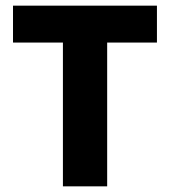

<svg xmlns="http://www.w3.org/2000/svg" viewBox="-20 -659 601 679"><path d="M202.5 0V-609H359V0ZM26 -508.5V-639H535V-508.5Z"/></svg>

Font: Anek Odia Medium
Style: Bold
Weight: 700
Version: Version 1.003